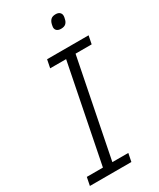

<svg xmlns="http://www.w3.org/2000/svg" viewBox="-221 -953 848 1022"><g transform="rotate(-30 203.0 -441.5)"><path d="M266 0H11L21 -50H120L239 -648H141L151 -698H406L396 -648H297L178 -50H276ZM297 -801Q281 -801 272 -808.5Q263 -816 263 -829Q263 -833 264 -837Q265 -841 266 -847Q270 -864 280 -873.5Q290 -883 310 -883Q326 -883 334.5 -875Q343 -867 343 -855Q343 -851 342.5 -847Q342 -843 340 -836Q337 -820 327 -810.5Q317 -801 297 -801Z"/></g></svg>

Font: IBM Plex Sans Light
Style: Italic
Weight: 300
Italic angle: -11.31°
Designer: Mike Abbink, Paul van der Laan, Pieter van Rosmalen
Foundry: Bold Monday
Version: Version 3.201